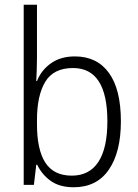

<svg xmlns="http://www.w3.org/2000/svg" viewBox="-20 -780 582 810"><path d="M136 -536Q136 -512 135 -484.5Q134 -457 133 -438H136Q154 -484 195 -513Q236 -542 296 -542Q389 -542 439.5 -472.5Q490 -403 490 -268Q490 -138 439 -64Q388 10 291 10Q232 10 194.5 -16.5Q157 -43 137 -85H133L123 0H80V-760H136ZM288 -493Q206 -493 171 -435Q136 -377 136 -274V-256Q136 -148 171.5 -93.5Q207 -39 283 -39Q357 -39 395 -97Q433 -155 433 -268Q433 -493 288 -493Z"/></svg>

Font: Noto Sans Myanmar SemiCondensed Light
Style: Regular
Weight: 300
Width: 4
Designer: Monotype Design Team
Foundry: Monotype Imaging Inc.
Version: Version 2.107; ttfautohint (v1.8.4.7-5d5b)